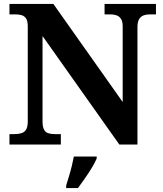

<svg xmlns="http://www.w3.org/2000/svg" viewBox="-20 -734 828 975"><path d="M28 0V-53H53Q73 -53 88.5 -57.5Q104 -62 112.5 -76Q121 -90 121 -118V-600Q121 -627 112.5 -640Q104 -653 89.5 -657Q75 -661 58 -661H28V-714H251L603 -216V-600Q603 -625 594.5 -638Q586 -651 572 -656Q558 -661 541 -661H511V-714H772V-661H741Q723 -661 708.5 -655.5Q694 -650 686 -636Q678 -622 678 -596V0H586L196 -551V-118Q196 -90 203.5 -76Q211 -62 225 -57.5Q239 -53 259 -53H289V0ZM316 208Q322 188 330 162Q338 136 344.5 109.5Q351 83 355 61H471V71Q462 92 446 118.5Q430 145 411 172Q392 199 376 221H316Z"/></svg>

Font: Noto Serif Myanmar
Style: Regular
Weight: 400
Designer: Ben Mitchell and the Monotype Design Team
Foundry: Monotype Imaging Inc.
Version: Version 2.106